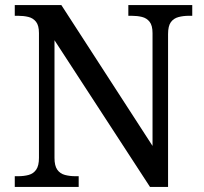

<svg xmlns="http://www.w3.org/2000/svg" viewBox="-20 -734 803 754"><path d="M38 0V-42H51Q74 -42 92.5 -47Q111 -52 122 -67.5Q133 -83 133 -114V-604Q133 -634 121.5 -648.5Q110 -663 91.5 -667.5Q73 -672 51 -672H38V-714H221L579 -161V-604Q579 -634 567.5 -648.5Q556 -663 537.5 -667.5Q519 -672 497 -672H484V-714H735V-672H722Q700 -672 681 -667Q662 -662 651 -647Q640 -632 640 -600V0H569L194 -576V-114Q194 -83 205 -67.5Q216 -52 235 -47Q254 -42 276 -42H289V0Z"/></svg>

Font: Noto Serif Myanmar
Style: Regular
Weight: 400
Designer: Ben Mitchell and the Monotype Design Team
Foundry: Monotype Imaging Inc.
Version: Version 2.106